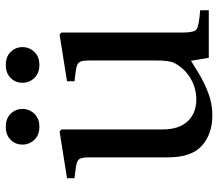

<svg xmlns="http://www.w3.org/2000/svg" viewBox="-64 -658 735 646"><g transform="rotate(-90 303.0 -335.5)"><path d="M26 -452V-477L183 -502L190 -496V-156Q190 -100 217.5 -71Q245 -42 291 -42Q330 -42 363.5 -62.5Q397 -83 414 -117Q422 -133 422 -177V-402Q422 -428 416 -436Q410 -444 390 -447L352 -452V-477L509 -502L516 -496V-87Q516 -49 527 -41Q538 -33 591 -29V0H431L421 -60Q420 -59 384 -37Q348 -15 312 -1.5Q276 12 238 12Q175 12 135.5 -23Q96 -58 96 -138V-402Q96 -428 90 -436Q84 -444 64 -447ZM155 -587Q139 -604 139 -627Q139 -650 155 -666.5Q171 -683 199 -683Q227 -683 243 -666.5Q259 -650 259 -627Q259 -604 243 -587Q227 -570 199 -570Q171 -570 155 -587ZM363 -587Q347 -604 347 -627Q347 -650 363 -666.5Q379 -683 407 -683Q435 -683 451 -666.5Q467 -650 467 -627Q467 -604 451 -587Q435 -570 407 -570Q379 -570 363 -587Z"/></g></svg>

Font: Heuristica
Style: Regular
Weight: 400
Version: Version 1.0.1 ; ttfautohint (v1.4.1)